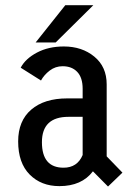

<svg xmlns="http://www.w3.org/2000/svg" viewBox="-20 -686 490 719"><path d="M113.5 -527 224.5 -666.5H329.5L188.5 -527ZM384.5 12.5 328 -44.5Q286 11 202.5 11Q134 11 91 -32.5Q48 -76 48 -156.5Q48 -233.5 97 -275.5Q146 -317.5 231.5 -317.5H289.5V-353.5Q289.5 -395.5 269.2 -416.8Q249 -438 214.5 -438Q187.5 -438 166.2 -421.8Q145 -405.5 133.5 -384.5L57.5 -432.5Q75 -466 118.2 -489Q161.5 -512 219 -512Q287 -512 333.2 -474Q379.5 -436 379.5 -370V-100.5L438.5 -39.5ZM218 -58Q269.5 -58 289.5 -105.5V-248.5H236.5Q137 -248.5 137 -153.5Q137 -58 218 -58Z"/></svg>

Font: League Mono Condensed
Style: Regular
Weight: 400
Width: 1
Designer: Tyler Finck
Foundry: The League of Moveable Type / Tyler Finck
Version: Version 2.210